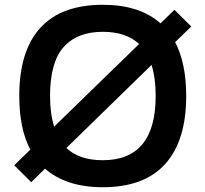

<svg xmlns="http://www.w3.org/2000/svg" viewBox="-20 -764 854 798"><path d="M705.1 -723.1 774.9 -653.8 708 -588.9Q753.9 -500.5 753.9 -365.2Q753.9 -178.7 666.5 -82.3Q579.1 14.2 407.2 14.2Q255.4 14.2 167 -63L109.9 -6.8L39.1 -77.1L106 -142.1Q60.1 -229 60.1 -365.2Q60.1 -552.2 147.5 -648.2Q234.9 -744.1 407.2 -744.1Q560.1 -744.1 647 -667ZM188 -365.2Q188 -291.5 205.1 -237.8L558.1 -581.1Q504.4 -631.8 407.2 -631.8Q300.8 -631.8 244.4 -568.4Q188 -504.9 188 -365.2ZM255.9 -148.9Q309.6 -98.1 407.2 -98.1Q627 -98.1 627 -365.2Q627 -439 609.9 -494.1Z"/></svg>

Font: Nacelle SemiBold
Style: Regular
Weight: 600
Designer: Sora Sagano
Foundry: Sora Sagano
Version: Version 1.000;FEAKit 1.0